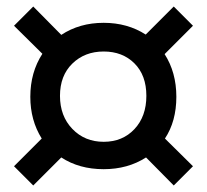

<svg xmlns="http://www.w3.org/2000/svg" viewBox="-20 -626 634 589"><path d="M486 -201 572 -116 513 -57 428 -143Q372 -107 298 -107Q223 -107 168 -143L82 -57L23 -116L108 -201Q73 -257 73 -329Q73 -404 110 -461L23 -547L82 -606L168 -519Q224 -556 298 -556Q371 -556 427 -520L513 -606L572 -547L485 -460Q521 -404 521 -329Q521 -254 486 -201ZM298 -191Q356 -191 392.5 -230Q429 -269 429 -332Q429 -395 392.5 -431.5Q356 -468 298 -468Q240 -468 202 -431Q164 -394 164 -332Q164 -270 202 -230.5Q240 -191 298 -191Z"/></svg>

Font: Amiko SemiBold
Style: Regular
Weight: 600
Designer: Pablo Impallari, Rodrigo Fuenzalida, Andres Torresi
Foundry: Impallari Type
Version: Version 1.001; ttfautohint (v1.3)